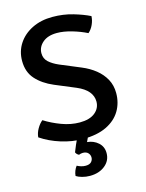

<svg xmlns="http://www.w3.org/2000/svg" viewBox="-134 -777 824 1083"><g transform="rotate(-15 278.0 -235.5)"><path d="M28 -61Q30 -86 44 -110.2Q58 -134.5 75.5 -148.5Q119 -121 172 -101.2Q225 -81.5 276.5 -81.5Q335 -81.5 366.2 -107Q397.5 -132.5 397.5 -171.5Q397.5 -204 375.8 -230Q354 -256 310.5 -274.5L189.5 -325Q127 -351.5 89.2 -393.5Q51.5 -435.5 51.5 -500.5Q51.5 -556.5 80.5 -600.8Q109.5 -645 161.2 -670.8Q213 -696.5 280 -696.5Q343.5 -696.5 399.8 -680Q456 -663.5 495 -644Q494 -619.5 483 -595.2Q472 -571 454 -555.5Q415 -575 367.8 -588.8Q320.5 -602.5 281.5 -602.5Q228 -602.5 198 -576.5Q168 -550.5 168 -514Q168 -483 189.8 -463Q211.5 -443 247.5 -427.5L367.5 -377.5Q411 -359.5 444.8 -332.5Q478.5 -305.5 498 -269.8Q517.5 -234 517.5 -189Q517.5 -131.5 490.2 -85.8Q463 -40 408 -13.2Q353 13.5 269.5 13.5Q207.5 13.5 143.2 -6.5Q79 -26.5 28 -61ZM206.5 74.5Q212.5 58 223.2 33.8Q234 9.5 242.5 -6H309Q304 1 297.2 14.2Q290.5 27.5 287 36Q325 39.5 351.2 63Q377.5 86.5 377.5 124Q377.5 168 342.8 196.2Q308 224.5 254.5 224.5Q231 224.5 209.2 218.5Q187.5 212.5 175 204Q176 189 181.8 174.5Q187.5 160 196 149.5Q205.5 155 218.8 159Q232 163 245.5 163Q268 163 278.5 152Q289 141 289 126Q289 110.5 278.5 99.5Q268 88.5 248 88.5Q242 88.5 236 89.8Q230 91 225 93.5Q211.5 87 206.5 74.5Z"/></g></svg>

Font: Signika Negative Medium
Style: Regular
Weight: 500
Designer: Anna Giedry
Foundry: Anna Giedry
Version: Version 2.001